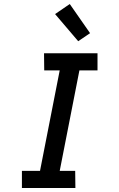

<svg xmlns="http://www.w3.org/2000/svg" viewBox="-20 -935 590 955"><path d="M355 0H89V-85H179L277 -585H200L199 -670H465V-585H375L277 -85H354ZM369 -730 254 -865 327 -915 428 -770Z"/></svg>

Font: Lode Dark Term
Style: Bold Italic
Weight: 700
Italic angle: -11°
Monospace: yes
Designer: Belleve Invis
Foundry: Belleve Invis
Version: Version 29.2.0